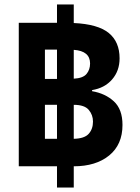

<svg xmlns="http://www.w3.org/2000/svg" viewBox="-20 -780 626 859"><path d="M64 -36V-678H235V-760H310V-677Q418 -672 466.5 -632.5Q515 -593 515 -519Q515 -463 481.5 -424.5Q448 -386 392 -377V-372Q451 -362 489.5 -326.5Q528 -291 528 -221Q528 -133 468.5 -84.5Q409 -36 310 -36V59H235V-36ZM181 -427H235V-558H181ZM383 -496Q383 -552 310 -557V-428Q351 -430 367 -449Q383 -468 383 -496ZM181 -159H235V-311H181ZM396 -236Q396 -266 377 -288.5Q358 -311 310 -311V-159Q358 -160 377 -181.5Q396 -203 396 -236Z"/></svg>

Font: Noto Sans Thai Looped ExtraBold
Style: Regular
Weight: 800
Designer: Sasikarn Vongin, Ben Mitchell
Foundry: The Fontpad Ltd
Version: Version 1.001; ttfautohint (v1.8.4.7-5d5b)